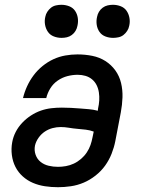

<svg xmlns="http://www.w3.org/2000/svg" viewBox="-20 -769 590 801"><path d="M222 12Q194 12 167.5 8Q141 4 117.5 -6Q94 -16 75 -33Q56 -50 44.5 -72.5Q33 -95 29.5 -122Q26 -149 31 -176Q35 -198 45.5 -218.5Q56 -239 72.5 -256.5Q89 -274 109 -287Q129 -300 150.5 -307.5Q172 -315 194 -317.5Q216 -320 238 -320Q257 -320 276 -319Q295 -318 313.5 -316.5Q332 -315 350.5 -313.5Q369 -312 388 -307L389 -316Q393 -333 394 -350Q395 -367 392.5 -383.5Q390 -400 383 -414Q376 -428 364 -438Q352 -448 336.5 -452.5Q321 -457 304 -457Q283 -457 261.5 -451.5Q240 -446 221 -433Q202 -420 190 -400.5Q178 -381 173 -360H76Q82 -385 93 -409Q104 -433 120 -454.5Q136 -476 157.5 -493.5Q179 -511 203 -522Q227 -533 252.5 -537.5Q278 -542 303 -542Q335 -542 365 -536Q395 -530 419.5 -514.5Q444 -499 461 -475.5Q478 -452 485 -423Q492 -394 491 -363Q490 -332 484 -300L461 -180Q456 -154 445.5 -127.5Q435 -101 418.5 -78Q402 -55 378.5 -36.5Q355 -18 329 -7Q303 4 275.5 8Q248 12 222 12ZM222 -73Q238 -73 255 -76Q272 -79 288 -86.5Q304 -94 318 -106Q332 -118 342 -133Q352 -148 357.5 -164Q363 -180 366 -196L371 -220Q355 -226 338 -228Q321 -230 303 -231.5Q285 -233 267.5 -236Q250 -239 233 -239Q216 -239 199 -234.5Q182 -230 167 -220Q152 -210 141 -194.5Q130 -179 126 -162Q122 -142 128.5 -123.5Q135 -105 149.5 -93.5Q164 -82 183 -77.5Q202 -73 222 -73ZM452 -611Q435 -611 419.5 -617Q404 -623 395 -636Q386 -649 383.5 -665.5Q381 -682 385 -699Q387 -710 393 -720Q399 -730 408.5 -737Q418 -744 429 -746.5Q440 -749 451 -749Q468 -749 483.5 -743Q499 -737 508 -724Q517 -711 520 -694.5Q523 -678 519 -661Q517 -650 510.5 -640Q504 -630 495 -623Q486 -616 474.5 -613.5Q463 -611 452 -611ZM237 -611Q220 -611 204.5 -617Q189 -623 180 -636Q171 -649 168 -665.5Q165 -682 169 -699Q171 -710 177.5 -720Q184 -730 193 -737Q202 -744 213.5 -746.5Q225 -749 236 -749Q253 -749 268.5 -743Q284 -737 293 -724Q302 -711 304.5 -694.5Q307 -678 303 -661Q301 -650 295 -640Q289 -630 279.5 -623Q270 -616 259 -613.5Q248 -611 237 -611Z"/></svg>

Font: Lode Dark Term
Style: Bold Italic
Weight: 700
Italic angle: -11°
Monospace: yes
Designer: Belleve Invis
Foundry: Belleve Invis
Version: Version 29.2.0